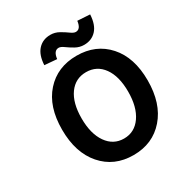

<svg xmlns="http://www.w3.org/2000/svg" viewBox="-220 -1117 1210 1286"><g transform="rotate(-30 385.0 -474.5)"><path d="M770 -373Q770 -195 679 -90.5Q588 14 439 14Q290 14 199 -90.5Q108 -195 108 -373Q108 -551 199 -652.5Q290 -754 439 -754Q588 -754 679 -652Q770 -550 770 -373ZM308 -184Q357 -114 439 -114Q521 -114 570 -184Q619 -254 619 -373Q619 -492 570.5 -559.5Q522 -627 439 -627Q356 -627 307.5 -559.5Q259 -492 259 -373Q259 -254 308 -184ZM521 -791Q486 -791 455 -808.5Q424 -826 401 -843Q378 -860 362 -860Q323 -860 316 -799L221 -807Q225 -884 261.5 -923.5Q298 -963 357 -963Q392 -963 423 -945.5Q454 -928 477 -911Q500 -894 516 -894Q554 -894 561 -954L657 -948Q653 -870 616.5 -830.5Q580 -791 521 -791Z"/></g></svg>

Font: NotoSansHansBold
Style: Bold
Weight: 700
Designer: Ryoko NISHIZUKA  (kana & ideographs); Paul D. Hunt (Latin, Greek & Cyrillic); Wenlong ZHANG  (bopomofo); Sandoll Communi
Foundry: Adobe Systems Incorporated
Version: Version 1.00;December 8, 2021;FontCreator 13.0.0.2675 64-bit